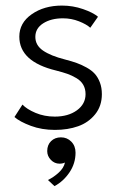

<svg xmlns="http://www.w3.org/2000/svg" viewBox="-20 -442 429 671"><path d="M196.5 -422.5Q235 -422.5 270.2 -410.2Q305.5 -398 322.5 -383.5L295.5 -345Q282.5 -357 256 -367.5Q229.5 -378 200 -378Q158.5 -378 131 -360.5Q103.5 -343 103.5 -313Q103.5 -284 130 -265.5Q156.5 -247 207.5 -234Q231 -228 248.2 -221.8Q265.5 -215.5 283 -205.8Q300.5 -196 311.5 -183.8Q322.5 -171.5 329.2 -153.5Q336 -135.5 336 -113Q336 -71.5 312.5 -42.5Q289 -13.5 253 -0.8Q217 12 172 12Q126 12 87.8 -2.2Q49.5 -16.5 30.5 -33L58.5 -76.5Q73.5 -60.5 104.2 -47.5Q135 -34.5 171.5 -34.5Q218.5 -34.5 248.8 -56.5Q279 -78.5 279 -113Q279 -131.5 271 -145.5Q263 -159.5 247 -169Q231 -178.5 215.2 -184Q199.5 -189.5 176 -195.5Q47.5 -226.5 47.5 -314Q47.5 -362 90.8 -392.2Q134 -422.5 196.5 -422.5ZM193 38Q214.5 38 229.2 53Q244 68 244 91.5Q244 129 223 160.2Q202 191.5 170.5 208.5L147.5 187Q167.5 177.5 185.2 161.2Q203 145 207 126Q199 130 188 130Q170.5 130 157.8 116.8Q145 103.5 145 86Q145 64.5 158.5 51.2Q172 38 193 38Z"/></svg>

Font: League Spartan Light
Style: Regular
Weight: 277
Foundry: The League of Moveable Type
Version: Version 2.002